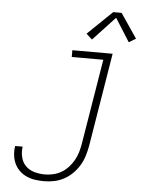

<svg xmlns="http://www.w3.org/2000/svg" viewBox="-63 -1016 794 1073"><g transform="rotate(5 334.0 -479.5)"><path d="M226 8Q200 8 175 4.5Q150 1 127.5 -9Q105 -19 87.5 -35.5Q70 -52 59.5 -74Q49 -96 46 -121.5Q43 -147 47 -172Q47 -172 47 -172.5Q47 -173 47 -174H90Q90 -173 89.5 -173Q89 -173 89 -172Q85 -143 92 -114Q99 -85 119 -65.5Q139 -46 167.5 -38Q196 -30 226 -30Q249 -30 273 -35.5Q297 -41 318.5 -53.5Q340 -66 357.5 -85Q375 -104 387 -125.5Q399 -147 406 -170Q413 -193 417 -217L496 -697H319V-735H545L459 -211Q454 -183 445.5 -155Q437 -127 422 -101.5Q407 -76 385 -54Q363 -32 337 -18Q311 -4 282.5 2Q254 8 226 8ZM423 -804 390 -834 528 -967H575L668 -830L629 -807L547 -937Z"/></g></svg>

Font: Iosevka Slab XLtEx
Style: Italic
Weight: 200
Width: 7
Italic angle: -9°
Monospace: yes
Designer: Belleve Invis
Foundry: Belleve Invis
Version: Version 11.1.0; ttfautohint (v1.8.3)